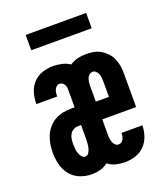

<svg xmlns="http://www.w3.org/2000/svg" viewBox="-133 -798 766 895"><g transform="rotate(-20 250.0 -350.0)"><path d="M169 8Q139 8 111 -3Q83 -14 64 -37.5Q45 -61 38 -90Q31 -119 31 -149Q31 -170 34.5 -191.5Q38 -213 46.5 -232.5Q55 -252 69 -268Q83 -284 101.5 -294.5Q120 -305 141 -309Q162 -313 183 -313H199V-402Q199 -409 197.5 -415.5Q196 -422 192 -428Q188 -434 182 -437Q176 -440 169 -440Q161 -440 155 -434.5Q149 -429 145.5 -421.5Q142 -414 141 -406Q140 -398 140 -390V-388H37V-395Q37 -421 45.5 -447Q54 -473 72.5 -492Q91 -511 117 -519.5Q143 -528 169 -528Q191 -528 213 -523Q235 -518 253 -506Q270 -518 291 -523Q312 -528 334 -528Q353 -528 371.5 -524.5Q390 -521 406 -511.5Q422 -502 435 -488Q448 -474 455.5 -457Q463 -440 466 -421.5Q469 -403 469 -384V-216H301V-136Q301 -127 302.5 -118Q304 -109 307 -101Q310 -93 317 -86.5Q324 -80 333 -80Q341 -80 347.5 -84.5Q354 -89 357.5 -96Q361 -103 362.5 -111Q364 -119 364 -126H467Q467 -99 458 -73Q449 -47 430.5 -28Q412 -9 386 -0.5Q360 8 333 8Q311 8 288.5 2.5Q266 -3 249 -17Q232 -3 211 2.5Q190 8 169 8ZM301 -304H366V-384Q366 -393 365 -402Q364 -411 360.5 -419Q357 -427 350 -433.5Q343 -440 334 -440Q325 -440 317.5 -433.5Q310 -427 307 -419Q304 -411 302.5 -402Q301 -393 301 -384ZM168 -80Q179 -80 185.5 -90.5Q192 -101 194.5 -112Q197 -123 198 -134.5Q199 -146 199 -157V-225H183Q171 -225 160 -218.5Q149 -212 143 -201Q137 -190 135.5 -178Q134 -166 134 -153Q134 -142 135 -131Q136 -120 139.5 -109.5Q143 -99 150 -89.5Q157 -80 168 -80ZM100 -632V-708H400V-632Z"/></g></svg>

Font: Iosevka Algr
Style: Bold
Weight: 700
Monospace: yes
Designer: Belleve Invis
Foundry: Belleve Invis
Version: Version 26.0.2; ttfautohint (v1.8.3)